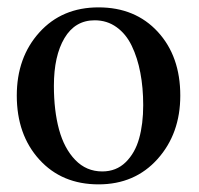

<svg xmlns="http://www.w3.org/2000/svg" viewBox="-20 -478 526 508"><path d="M24.4 -225.1Q24.4 -326.2 84.2 -392.3Q144 -458.5 240.7 -458.5Q337.9 -458.5 397.5 -393.8Q457 -329.1 457 -225.1Q457 -124.5 397 -57.4Q336.9 9.8 240.7 9.8Q143.6 9.8 84 -55.9Q24.4 -121.6 24.4 -225.1ZM122.6 -251Q122.6 -185.5 136.2 -135.3Q149.9 -85 179.2 -54.7Q208.5 -24.4 250.5 -24.4Q287.6 -24.4 312.5 -48.8Q337.4 -73.2 348.1 -111.6Q358.9 -149.9 358.9 -199.7Q358.9 -246.1 351.3 -285.6Q343.8 -325.2 328.6 -356.7Q313.5 -388.2 288.3 -406.2Q263.2 -424.3 230.5 -424.3Q178.7 -424.3 150.6 -377.2Q122.6 -330.1 122.6 -251Z"/></svg>

Font: Happy Times at the IKOB
Style: Regular
Weight: 400
Designer: Lucas Le Bihan
Foundry: Lucas Le Bihan
Version: Version 1.000;PS 1.0;hotconv 1.0.88;makeotf.lib2.5.647800